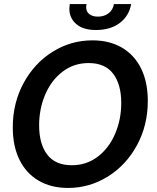

<svg xmlns="http://www.w3.org/2000/svg" viewBox="-20 -913 772 947"><path d="M43 -285Q43 -405 96.5 -503.5Q150 -602 240 -658Q330 -714 436 -714Q520 -714 581.5 -678Q643 -642 676 -575Q709 -508 709 -415Q709 -295 655.5 -196.5Q602 -98 511.5 -42Q421 14 316 14Q232 14 170.5 -22Q109 -58 76 -125Q43 -192 43 -285ZM578 -405Q578 -497 538 -549.5Q498 -602 417 -602Q344 -602 288.5 -559.5Q233 -517 203 -446.5Q173 -376 173 -295Q173 -203 213 -150.5Q253 -98 334 -98Q407 -98 462.5 -140.5Q518 -183 548 -253.5Q578 -324 578 -405ZM322 -870Q322 -877 324 -893H407Q405 -885 405 -878Q405 -855 421 -843Q437 -831 463 -831Q494 -831 515.5 -847.5Q537 -864 542 -893H627Q617 -835 571 -800Q525 -765 453 -765Q390 -765 356 -794.5Q322 -824 322 -870Z"/></svg>

Font: Cabin SemiBold
Style: Italic
Weight: 600
Italic angle: -7°
Designer: Pablo Impallari
Foundry: Pablo Impallari. http://www.impallari.com Igino Marini. http://www.ikern.com
Version: Version 2.200